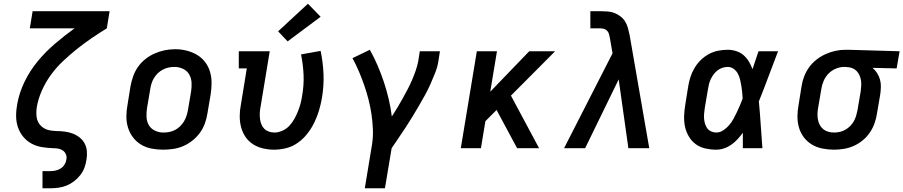

<svg xmlns="http://www.w3.org/2000/svg" viewBox="-20 -795 4846 1030"><path d="M208 215V123H250Q264 123 278 120Q292 117 305 109Q318 101 326 88Q334 75 336 61Q339 47 334 34Q329 21 318 13Q307 5 293.5 2.5Q280 0 265 0Q234 -1 204 -6Q174 -11 148.5 -25Q123 -39 104.5 -61.5Q86 -84 76.5 -111.5Q67 -139 66.5 -170Q66 -201 72 -232Q72 -233 72 -233.5Q72 -234 72 -235Q83 -297 111.5 -356Q140 -415 182 -466Q224 -517 275 -560.5Q326 -604 380 -643H140L155 -735H568L553 -643Q511 -617 470.5 -589.5Q430 -562 391.5 -531Q353 -500 317 -466Q281 -432 252.5 -392.5Q224 -353 204.5 -309Q185 -265 177 -219Q175 -202 175 -185.5Q175 -169 179.5 -153.5Q184 -138 194 -126Q204 -114 218 -106Q232 -98 248 -95.5Q264 -93 281 -92H282Q305 -92 327.5 -89Q350 -86 370 -78.5Q390 -71 407 -57.5Q424 -44 434 -25.5Q444 -7 446 16Q448 39 444 61Q441 83 433 104.5Q425 126 410.5 144.5Q396 163 377 177.5Q358 192 337 200.5Q316 209 293.5 212Q271 215 250 215Z M854 8Q823 8 792.5 2Q762 -4 737 -19Q712 -34 694 -57.5Q676 -81 667 -109.5Q658 -138 658 -169.5Q658 -201 664 -232L680 -332Q685 -359 694.5 -386Q704 -413 720.5 -436.5Q737 -460 760.5 -478.5Q784 -497 810.5 -508.5Q837 -520 864.5 -525.5Q892 -531 920 -531Q951 -531 981 -523.5Q1011 -516 1036.5 -501Q1062 -486 1080 -462.5Q1098 -439 1106.5 -410.5Q1115 -382 1115 -350.5Q1115 -319 1110 -288L1093 -188Q1089 -161 1079.5 -134Q1070 -107 1053 -83.5Q1036 -60 1013 -41.5Q990 -23 963.5 -11.5Q937 0 909 4Q881 8 854 8ZM856 -84Q872 -84 888 -87Q904 -90 918.5 -97.5Q933 -105 945.5 -117Q958 -129 966.5 -143Q975 -157 980 -172Q985 -187 988 -203L1005 -303Q1009 -328 1007.5 -352.5Q1006 -377 994.5 -396.5Q983 -416 961.5 -426Q940 -436 915 -436Q899 -436 883.5 -432.5Q868 -429 853.5 -421.5Q839 -414 827 -402.5Q815 -391 806.5 -377Q798 -363 793 -347.5Q788 -332 786 -317L769 -217Q765 -193 766 -168.5Q767 -144 778 -124.5Q789 -105 810.5 -94.5Q832 -84 856 -84Q856 -84 856 -84Q856 -84 856 -84Z M1450 8Q1420 8 1390.5 1Q1361 -6 1337 -21.5Q1313 -37 1297 -60.5Q1281 -84 1273.5 -112.5Q1266 -141 1266 -171.5Q1266 -202 1272 -232L1304 -428H1261V-520H1427L1377 -217Q1374 -202 1373.5 -186.5Q1373 -171 1375 -156Q1377 -141 1382.5 -127.5Q1388 -114 1398 -104Q1408 -94 1422.5 -89Q1437 -84 1452 -84Q1473 -84 1494.5 -93.5Q1516 -103 1532 -120Q1548 -137 1559 -157Q1570 -177 1578.5 -198Q1587 -219 1592.5 -240Q1598 -261 1601 -283Q1611 -339 1608.5 -394Q1606 -449 1595 -503L1700 -522Q1713 -460 1715.5 -397Q1718 -334 1707 -269Q1701 -235 1691.5 -203Q1682 -171 1667 -139.5Q1652 -108 1630 -79.5Q1608 -51 1579 -30Q1550 -9 1516.5 -0.5Q1483 8 1450 8ZM1523 -573 1472 -627 1632 -775 1700 -705Z M1937 215 1975 -15Q1982 -57 1980.5 -98.5Q1979 -140 1973 -181Q1967 -222 1957 -261Q1947 -300 1934 -337.5Q1921 -375 1905.5 -411.5Q1890 -448 1871 -483L1964 -528Q1987 -487 2005.5 -444Q2024 -401 2039 -356Q2054 -311 2065 -264.5Q2076 -218 2082 -170Q2097 -193 2111.5 -217Q2126 -241 2139.5 -265.5Q2153 -290 2166 -314.5Q2179 -339 2190 -364.5Q2201 -390 2210 -416Q2219 -442 2224 -468L2232 -520H2340L2332 -468Q2327 -436 2315 -405.5Q2303 -375 2289.5 -344.5Q2276 -314 2260 -285Q2244 -256 2227 -227Q2210 -198 2192.5 -169Q2175 -140 2156.5 -112Q2138 -84 2119 -56Q2100 -28 2081 0L2045 215Z M2452 0 2538 -520H2646L2610 -303L2819 -520H2958L2721 -282L2872 0H2754L2644 -205L2584 -145L2560 0Z M3006 0 3266 -509 3252 -590Q3250 -600 3247.5 -610.5Q3245 -621 3238 -629Q3231 -637 3220.5 -640Q3210 -643 3199 -643H3147V-735H3199Q3219 -735 3239 -733.5Q3259 -732 3277 -725Q3295 -718 3310 -706Q3325 -694 3334.5 -678Q3344 -662 3349 -643Q3354 -624 3358 -605L3463 0H3351L3299 -369L3119 0Z M3822 8Q3793 8 3764 1.5Q3735 -5 3712.5 -21.5Q3690 -38 3675.5 -62.5Q3661 -87 3655 -114.5Q3649 -142 3650 -172Q3651 -202 3656 -232L3672 -332Q3676 -357 3684 -382Q3692 -407 3706 -430.5Q3720 -454 3739.5 -473Q3759 -492 3783 -505Q3807 -518 3833 -523Q3859 -528 3884 -528Q3908 -528 3930.5 -520.5Q3953 -513 3969.5 -498.5Q3986 -484 3997.5 -464.5Q4009 -445 4017 -424Q4025 -448 4033 -472Q4041 -496 4049 -520H4154Q4128 -453 4103 -385.5Q4078 -318 4051 -251Q4057 -188 4061 -125.5Q4065 -63 4070 0H3965Q3965 -21 3965 -42Q3965 -63 3965 -83Q3952 -65 3937 -48.5Q3922 -32 3903.5 -19Q3885 -6 3864 1Q3843 8 3822 8ZM3822 -84Q3842 -84 3859.5 -95.5Q3877 -107 3890.5 -122.5Q3904 -138 3914 -156Q3924 -174 3932.5 -192Q3941 -210 3949 -228.5Q3957 -247 3964 -266Q3963 -283 3961.5 -300.5Q3960 -318 3957 -335Q3954 -352 3950 -369Q3946 -386 3938 -400.5Q3930 -415 3916 -425.5Q3902 -436 3884 -436Q3870 -436 3856 -431.5Q3842 -427 3830 -418Q3818 -409 3809 -397Q3800 -385 3793.5 -371.5Q3787 -358 3783.5 -344.5Q3780 -331 3778 -317L3761 -217Q3759 -202 3757.5 -187.5Q3756 -173 3757 -159Q3758 -145 3762 -131.5Q3766 -118 3774 -107Q3782 -96 3795 -90Q3808 -84 3822 -84Z M4454 8Q4423 8 4392.5 2Q4362 -4 4336.5 -19Q4311 -34 4293 -57.5Q4275 -81 4266.5 -109.5Q4258 -138 4258 -169.5Q4258 -201 4264 -232L4280 -332Q4284 -359 4294 -385Q4304 -411 4320.5 -434Q4337 -457 4360 -475Q4383 -493 4408.5 -504.5Q4434 -516 4461 -522Q4488 -528 4515 -528Q4519 -528 4523 -528Q4527 -528 4531 -528L4806 -520L4790 -428L4661 -431Q4675 -419 4685.5 -402.5Q4696 -386 4701 -367.5Q4706 -349 4705.5 -328.5Q4705 -308 4702 -288L4685 -188Q4681 -161 4672 -135Q4663 -109 4647 -85Q4631 -61 4608.5 -42.5Q4586 -24 4560.5 -12.5Q4535 -1 4507.5 3.5Q4480 8 4454 8ZM4455 -84Q4470 -84 4485.5 -87.5Q4501 -91 4515 -99Q4529 -107 4540.5 -118.5Q4552 -130 4560 -144Q4568 -158 4572.5 -173Q4577 -188 4580 -203L4597 -303Q4599 -318 4600 -333.5Q4601 -349 4599 -363Q4597 -377 4591 -390.5Q4585 -404 4575.5 -414Q4566 -424 4552 -429.5Q4538 -435 4523 -435L4516 -436Q4514 -436 4512 -436Q4510 -436 4508 -436Q4486 -436 4463.5 -426.5Q4441 -417 4424.5 -400Q4408 -383 4398.5 -361Q4389 -339 4386 -317L4369 -217Q4366 -201 4365.5 -184.5Q4365 -168 4368 -153Q4371 -138 4378 -124.5Q4385 -111 4397 -101.5Q4409 -92 4424 -88Q4439 -84 4455 -84Z"/></svg>

Font: Iosevka Etoile SmBdObl
Style: Regular
Weight: 600
Italic angle: -9°
Designer: Belleve Invis
Foundry: Belleve Invis
Version: Version 15.5.2; ttfautohint (v1.8.4)